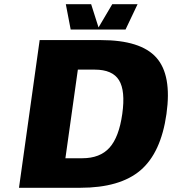

<svg xmlns="http://www.w3.org/2000/svg" viewBox="-20 -890 816 910"><path d="M360 0H70L168 -700H458Q647 -700 721 -617Q795 -534 769 -350Q743 -166 646 -83Q549 0 360 0ZM429 -560H349L290 -140H370Q454 -140 499 -190Q544 -240 559.5 -350Q575 -460 544 -510Q513 -560 429 -560ZM632 -870 575 -750H315L292 -870H412L447 -760L512 -870Z"/></svg>

Font: Fivo Sans Modern Heavy
Style: Regular
Weight: 900
Designer: Alexander Slobzheninov
Foundry: Alexander Slobzheninov
Version: 1.0